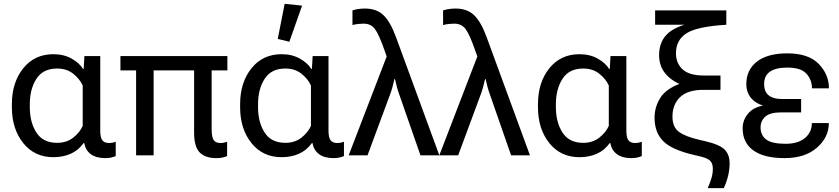

<svg xmlns="http://www.w3.org/2000/svg" viewBox="-20 -804 4343 994"><path d="M256.3 9.8Q306.6 9.8 346.4 -8.1Q386.2 -25.9 413.1 -63.5H416Q422.9 -25.9 450.4 -5.6Q478 14.6 525.4 14.6Q542 14.6 555.9 11.5Q569.8 8.3 579.1 3.9V-70.3Q570.8 -66.9 561.8 -65.2Q552.7 -63.5 545.4 -63.5Q521 -63.5 510 -77.4Q499 -91.3 499 -127.9V-513.7H417L413.1 -446.8H410.2Q391.1 -478 350.6 -500.7Q310.1 -523.4 256.3 -523.4Q158.7 -523.4 100.1 -450.2Q41.5 -377 41.5 -264.6V-249Q41.5 -136.7 100.1 -63.5Q158.7 9.8 256.3 9.8ZM275.9 -64.5Q202.6 -64.5 168.5 -117.7Q134.3 -170.9 134.3 -249V-264.6Q134.3 -342.8 168.5 -396Q202.6 -449.2 275.9 -449.2Q324.7 -449.2 358.4 -422.9Q392.1 -396.5 408.2 -361.3V-152.3Q393.1 -118.2 358.9 -91.3Q324.7 -64.5 275.9 -64.5Z M603.5 -439.5H1157.2V-513.7H603.5ZM684.6 0H775.4V-474.1H684.6ZM1099.6 14.6Q1118.2 14.6 1132.6 11.5Q1147 8.3 1155.8 3.9V-70.3Q1150.4 -67.9 1140.1 -65.7Q1129.9 -63.5 1123 -63.5Q1095.7 -63.5 1085.7 -79.6Q1075.7 -95.7 1075.7 -136.2V-474.1H984.9V-117.2Q984.9 -43.5 1014.2 -14.4Q1043.5 14.6 1099.6 14.6Z M1438 9.8Q1488.3 9.8 1528.1 -8.1Q1567.9 -25.9 1594.7 -63.5H1597.7Q1604.5 -25.9 1632.1 -5.6Q1659.7 14.6 1707 14.6Q1723.6 14.6 1737.5 11.5Q1751.5 8.3 1760.7 3.9V-70.3Q1752.4 -66.9 1743.4 -65.2Q1734.4 -63.5 1727.1 -63.5Q1702.6 -63.5 1691.7 -77.4Q1680.7 -91.3 1680.7 -127.9V-513.7H1598.6L1594.7 -446.8H1591.8Q1572.8 -478 1532.2 -500.7Q1491.7 -523.4 1438 -523.4Q1340.3 -523.4 1281.7 -450.2Q1223.1 -377 1223.1 -264.6V-249Q1223.1 -136.7 1281.7 -63.5Q1340.3 9.8 1438 9.8ZM1457.5 -64.5Q1384.3 -64.5 1350.1 -117.7Q1315.9 -170.9 1315.9 -249V-264.6Q1315.9 -342.8 1350.1 -396Q1384.3 -449.2 1457.5 -449.2Q1506.3 -449.2 1540 -422.9Q1573.7 -396.5 1589.8 -361.3V-152.3Q1574.7 -118.2 1540.5 -91.3Q1506.3 -64.5 1457.5 -64.5ZM1478 -587.9 1543.9 -774.9 1453.6 -784.2 1418 -602.5Z M1785.2 0H1882.8L1998 -311Q2005.9 -331.5 2011.2 -351.1Q2016.6 -370.6 2022 -394.5H2024.9Q2030.8 -369.6 2034.7 -354Q2038.6 -338.4 2048.3 -311L2156.7 0H2254.4L2030.3 -611.3Q2001.5 -690.4 1965.6 -725.1Q1929.7 -759.8 1869.1 -759.8Q1852.1 -759.8 1835.2 -757.3Q1818.4 -754.9 1804.7 -750V-674.3Q1817.4 -678.2 1833.7 -679.9Q1850.1 -681.6 1862.8 -681.6Q1900.9 -681.6 1921.9 -652.6Q1942.9 -623.5 1971.2 -542L1981.9 -511.7Z M2254.4 0H2352.1L2467.3 -311Q2475.1 -331.5 2480.5 -351.1Q2485.8 -370.6 2491.2 -394.5H2494.1Q2500 -369.6 2503.9 -354Q2507.8 -338.4 2517.6 -311L2626 0H2723.6L2499.5 -611.3Q2470.7 -690.4 2434.8 -725.1Q2398.9 -759.8 2338.4 -759.8Q2321.3 -759.8 2304.4 -757.3Q2287.6 -754.9 2273.9 -750V-674.3Q2286.6 -678.2 2303 -679.9Q2319.3 -681.6 2332 -681.6Q2370.1 -681.6 2391.1 -652.6Q2412.1 -623.5 2440.4 -542L2451.2 -511.7Z M2980 9.8Q3030.3 9.8 3070.1 -8.1Q3109.9 -25.9 3136.7 -63.5H3139.6Q3146.5 -25.9 3174.1 -5.6Q3201.7 14.6 3249 14.6Q3265.6 14.6 3279.5 11.5Q3293.5 8.3 3302.7 3.9V-70.3Q3294.4 -66.9 3285.4 -65.2Q3276.4 -63.5 3269 -63.5Q3244.6 -63.5 3233.6 -77.4Q3222.7 -91.3 3222.7 -127.9V-513.7H3140.6L3136.7 -446.8H3133.8Q3114.7 -478 3074.2 -500.7Q3033.7 -523.4 2980 -523.4Q2882.3 -523.4 2823.7 -450.2Q2765.1 -377 2765.1 -264.6V-249Q2765.1 -136.7 2823.7 -63.5Q2882.3 9.8 2980 9.8ZM2999.5 -64.5Q2926.3 -64.5 2892.1 -117.7Q2857.9 -170.9 2857.9 -249V-264.6Q2857.9 -342.8 2892.1 -396Q2926.3 -449.2 2999.5 -449.2Q3048.3 -449.2 3082 -422.9Q3115.7 -396.5 3131.8 -361.3V-152.3Q3116.7 -118.2 3082.5 -91.3Q3048.3 -64.5 2999.5 -64.5Z M3644 169.9H3727.1Q3742.7 135.7 3750 103.8Q3757.3 71.8 3757.3 41Q3757.3 -2.9 3731.7 -29.3Q3706.1 -55.7 3630.4 -73.2L3600.6 -80.1Q3528.8 -96.7 3495.1 -121.3Q3461.4 -146 3461.4 -200.7Q3461.4 -262.7 3500.5 -300.8Q3539.6 -338.9 3622.1 -338.9H3710V-413.1H3622.1Q3548.8 -413.1 3514.2 -444.6Q3479.5 -476.1 3479.5 -528.3Q3479.5 -596.2 3533.4 -631.3Q3587.4 -666.5 3740.2 -675.8V-750H3371.6V-675.8H3538.1V-680.2Q3460.4 -659.2 3426.3 -619.4Q3392.1 -579.6 3392.1 -516.6Q3393.1 -461.4 3424.1 -423.8Q3455.1 -386.2 3511.7 -362.8V-374.5Q3432.6 -348.6 3400.6 -300.5Q3368.7 -252.4 3368.7 -194.3Q3368.7 -118.2 3413.8 -73Q3459 -27.8 3576.2 -1L3599.6 4.4Q3640.6 13.7 3655.5 27.3Q3670.4 41 3670.4 69.8Q3670.4 95.2 3662.8 119.6Q3655.3 144 3644 169.9Z M4041.5 14.6Q4147.5 14.6 4209.2 -39.3Q4271 -93.3 4271 -167H4183.1Q4183.1 -119.6 4147.5 -89.6Q4111.8 -59.6 4046.4 -59.6Q3976.6 -59.6 3947 -81.5Q3917.5 -103.5 3917.5 -144.5Q3917.5 -178.2 3942.1 -200.2Q3966.8 -222.2 4024.9 -222.2H4127.4V-291.5H4024.9Q3983.4 -291.5 3959.7 -310.3Q3936 -329.1 3936 -368.7Q3936 -412.6 3966.6 -433.3Q3997.1 -454.1 4056.2 -454.1Q4126 -454.1 4154.8 -422.6Q4183.6 -391.1 4183.6 -346.7H4271.5Q4271.5 -418.9 4218.3 -473.4Q4165 -527.8 4056.2 -527.8Q3953.6 -527.8 3898.7 -485.1Q3843.8 -442.4 3843.8 -369.1Q3843.8 -321.3 3874 -290.3Q3904.3 -259.3 3960 -251V-261.7Q3889.6 -255.9 3857.2 -220.7Q3824.7 -185.5 3824.7 -139.6Q3824.7 -64.9 3880.4 -25.1Q3936 14.6 4041.5 14.6Z"/></svg>

Font: Roboto Flex
Style: Regular
Weight: 400
Designer: Berlow after Robertson
Foundry: Google
Version: Version 3.200;gftools[0.9.32]